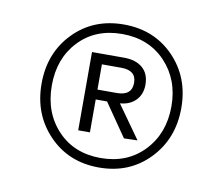

<svg xmlns="http://www.w3.org/2000/svg" viewBox="-53 -772 601 517"><g transform="rotate(10 247.0 -513.5)"><path d="M411 -514Q411 -587 365.5 -635Q320 -683 247 -683Q174 -683 129 -635.5Q84 -588 84 -514Q84 -440 129 -392Q174 -344 247 -344Q320 -344 365.5 -392Q411 -440 411 -514ZM384 -374Q330 -318 247 -318Q164 -318 110 -374Q56 -430 56 -514Q56 -598 110 -653.5Q164 -709 247 -709Q330 -709 384 -653.5Q438 -598 438 -514Q438 -430 384 -374ZM332 -559Q332 -533 316 -516.5Q300 -500 273 -498L337 -408L300 -407L238 -497H207V-407H175V-621H263Q295 -621 313.5 -605Q332 -589 332 -559ZM260 -593H207V-524H260Q301 -524 301 -559Q301 -593 260 -593Z"/></g></svg>

Font: Poppins ExtraLight
Style: Regular
Weight: 275
Designer: Ninad Kale (Devanagari), Jonny Pinhorn (Latin)
Foundry: Indian Type Foundry
Version: Version 3.200;PS 1.000;hotconv 16.6.54;makeotf.lib2.5.65590